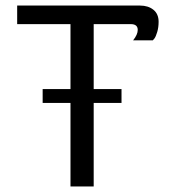

<svg xmlns="http://www.w3.org/2000/svg" viewBox="-20 -670 632 690"><path d="M41.7 -583.3V-650H483.3Q512.5 -650 531.2 -635Q550 -620 550 -591.7Q550 -571.7 545 -555Q540 -538.3 535 -531.7L529.2 -525H458.3Q475 -545.8 475 -562.5Q475 -583.3 450 -583.3H316.7V-350H416.7V-300H316.7V0H233.3V-300H133.3V-350H233.3V-583.3Z"/></svg>

Font: BoonBaan
Style: Regular
Weight: 400
Designer: Sungsit Sawaiwan
Foundry: FontUni
Version: Version 2.0